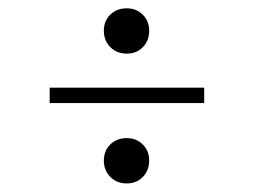

<svg xmlns="http://www.w3.org/2000/svg" viewBox="-20 -589 602 455"><path d="M463.9 -381.3V-344.7H97.7V-381.3ZM280.3 -261.7Q303.2 -261.7 318.4 -246.6Q333.5 -231.4 333.5 -208.5Q333.5 -185.1 318.6 -169.7Q303.7 -154.3 280.3 -154.3Q256.8 -154.3 241.5 -169.7Q226.1 -185.1 226.1 -208.5Q226.1 -231.9 241.5 -246.8Q256.8 -261.7 280.3 -261.7ZM280.3 -569.3Q303.2 -569.3 318.4 -554.2Q333.5 -539.1 333.5 -516.1Q333.5 -492.7 318.6 -477.3Q303.7 -461.9 280.3 -461.9Q256.8 -461.9 241.5 -477.3Q226.1 -492.7 226.1 -516.1Q226.1 -539.6 241.5 -554.4Q256.8 -569.3 280.3 -569.3Z"/></svg>

Font: Flanker
Style: Regular
Weight: 400
Designer: Flanker
Foundry: Flanker
Version: Version 2.027